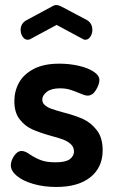

<svg xmlns="http://www.w3.org/2000/svg" viewBox="-20 -734 454 763"><path d="M97 -577Q94 -577 90 -576Q78 -576 70 -588Q62 -600 62 -616Q62 -627 67.5 -637Q73 -647 84 -653L188 -709Q196 -714 205 -714Q212 -714 222 -709L326 -654Q347 -641 347 -615Q347 -600 339 -588Q331 -576 319 -576Q315 -576 313 -577Q311 -578 309 -579L205 -635L101 -579ZM274 -132Q274 -149 262 -160.5Q250 -172 232 -179Q214 -186 183 -194Q137 -207 108 -220Q79 -233 58 -260Q37 -287 37 -332Q37 -371 55 -404.5Q73 -438 113 -459.5Q153 -481 216 -481Q256 -481 293 -472.5Q330 -464 352.5 -449Q375 -434 375 -416Q375 -399 361.5 -376.5Q348 -354 328 -354Q322 -354 313 -357Q304 -360 295 -364Q274 -373 257 -378Q240 -383 218 -383Q184 -383 166 -369Q148 -355 148 -338Q148 -325 158.5 -316Q169 -307 184.5 -301.5Q200 -296 229 -288Q279 -275 310 -261Q341 -247 364.5 -217Q388 -187 388 -137Q388 -69 339.5 -30Q291 9 204 9Q154 9 112.5 -3Q71 -15 47 -35Q23 -55 23 -77Q23 -95 36 -114.5Q49 -134 66 -134Q74 -134 82.5 -130Q91 -126 99 -120Q122 -105 144 -97Q166 -89 201 -89Q241 -89 257.5 -101.5Q274 -114 274 -132Z"/></svg>

Font: Dosis
Style: Regular
Weight: 400
Designer: Edgar Tolentino, Pablo Impallari, Igino Marini
Foundry: Edgar Tolentino, Pablo Impallari, Igino Marini
Version: Version 1.007;Glyphs 3.1.1 (3134)